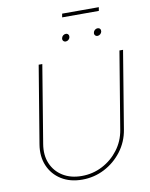

<svg xmlns="http://www.w3.org/2000/svg" viewBox="-106 -1087 919 1173"><g transform="rotate(-10 353.0 -500.0)"><path d="M308.1 10.3Q232.9 10.3 179 -23.4Q125 -57.1 100.1 -115.5Q75.2 -173.8 87.4 -247.6L167 -727.5H189.5L109.9 -245.6Q98.6 -178.2 120.8 -125.5Q143.1 -72.8 191.9 -42.5Q240.7 -12.2 308.6 -12.2Q377.9 -12.2 437.3 -43Q496.6 -73.7 536.9 -127Q577.1 -180.2 588.4 -247.6L668 -727.5H690.4L610.8 -245.6Q598.6 -171.9 554.7 -114Q510.7 -56.2 446.5 -22.9Q382.3 10.3 308.1 10.3ZM552.2 -838.4Q542.5 -838.4 536.9 -845.2Q531.2 -852.1 533.2 -861.3Q534.7 -871.1 542.5 -877.7Q550.3 -884.3 560.1 -884.3Q569.3 -884.3 574.7 -877.7Q580.1 -871.1 578.6 -861.3Q577.1 -852.1 569.3 -845.2Q561.5 -838.4 552.2 -838.4ZM355 -838.4Q345.2 -838.4 339.6 -845.2Q334 -852.1 335.9 -861.3Q337.4 -871.1 345.2 -877.7Q353 -884.3 362.8 -884.3Q372.1 -884.3 377.4 -877.7Q382.8 -871.1 381.3 -861.3Q379.9 -852.1 372.1 -845.2Q364.3 -838.4 355 -838.4ZM589.8 -1009.8 585.9 -987.3H358.4L362.3 -1009.8Z"/></g></svg>

Font: Inter 18pt Thin
Style: Italic
Weight: 250
Italic angle: -9.3988°
Version: Version 4.001;git-66647c0bb